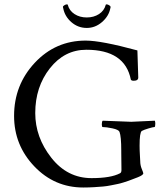

<svg xmlns="http://www.w3.org/2000/svg" viewBox="-20 -833 738 859"><path d="M43 -314.5Q43 -453.1 135.7 -552.2Q228.5 -651.4 363.3 -651.4Q432.6 -651.4 594.7 -607.4Q598.6 -496.1 598.6 -486.3Q598.6 -471.7 578.1 -471.7Q568.4 -471.7 565.4 -476.6Q539.1 -610.4 366.2 -610.4Q268.6 -610.4 203.1 -527.3Q137.7 -444.3 137.7 -327.1Q137.7 -218.8 209.5 -127.4Q281.2 -36.1 389.6 -36.1Q475.6 -36.1 516.6 -57.6Q523.4 -60.5 523.4 -72.3L522.5 -152.3V-159.2Q522.5 -222.7 514.6 -243.2Q510.7 -252.9 482.9 -258.8Q455.1 -264.6 439.5 -264.6Q435.5 -264.6 435.5 -276.9Q435.5 -289.1 439.5 -293Q564.5 -288.1 567.4 -288.1Q575.2 -288.1 672.9 -293Q674.8 -287.1 674.8 -279.3Q674.8 -264.6 670.9 -264.6Q665 -264.6 644 -258.3Q623 -252 614.3 -247.1Q604.5 -240.2 604.5 -181.6Q604.5 -161.1 606 -137.2Q607.4 -113.3 607.4 -111.3Q607.4 -93.8 614.3 -77.1Q621.1 -60.5 621.1 -57.6Q621.1 -49.8 596.7 -40Q594.7 -39.1 577.6 -32.7Q560.5 -26.4 555.7 -24.4Q550.8 -22.5 533.7 -17.1Q516.6 -11.7 506.3 -9.8Q496.1 -7.8 477.1 -3.9Q458 0 440.9 1.5Q423.8 2.9 400.9 4.4Q377.9 5.9 352.5 5.9Q223.6 5.9 133.3 -88.9Q43 -183.6 43 -314.5ZM453.1 -811.5Q453.1 -813.5 457 -813.5Q461.9 -813.5 468.3 -809.6Q474.6 -805.7 474.6 -802.7V-799.8Q473.6 -796.9 473.6 -795.9Q466.8 -760.7 436.5 -734.4Q406.2 -708 368.2 -708Q329.1 -708 299.3 -733.9Q269.5 -759.8 262.7 -796.9Q262.7 -797.9 261.7 -800.8V-802.7Q261.7 -805.7 268.1 -809.6Q274.4 -813.5 279.3 -813.5Q283.2 -813.5 283.2 -811.5Q290 -785.2 313.5 -770Q336.9 -754.9 368.2 -754.9Q399.4 -754.9 422.9 -770Q446.3 -785.2 453.1 -811.5Z"/></svg>

Font: Crimson Text
Style: Roman
Weight: 400
Version: Version 0.13